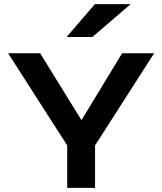

<svg xmlns="http://www.w3.org/2000/svg" viewBox="-20 -903 780 923"><path d="M721 -647 437 -204V0H303V-204L19 -647H173L412 -260H332L567 -647ZM300 -725 436 -883H608L424 -725Z"/></svg>

Font: Syne
Style: Bold
Weight: 700
Designer: Lucas Descroix
Foundry: Bonjour Monde
Version: Version 2.200